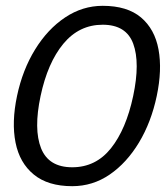

<svg xmlns="http://www.w3.org/2000/svg" viewBox="-20 -630 575 660"><path d="M38.5 -300Q57.5 -390 100.7 -460Q143.8 -530 203.8 -570Q263.7 -610 333 -610Q417.3 -610 464.7 -570Q512 -530 524.9 -460Q537.8 -390 518.8 -300Q499.8 -210 457.7 -140Q415.5 -70 357.1 -30Q298.7 10 228.3 10Q145 10 96.2 -30Q47.3 -70 33.4 -140Q19.5 -210 38.5 -300ZM119.5 -300Q95.2 -185.7 121.2 -120.3Q147.3 -55 228.3 -55Q309.3 -55 361.4 -120.3Q413.5 -185.7 437.8 -300Q462 -414.2 438 -479.6Q414 -545 333 -545Q252 -545 197.8 -479.6Q143.7 -414.2 119.5 -300Z"/></svg>

Font: Epunda Slab Light
Style: Italic
Weight: 300
Italic angle: -12°
Designer: Simon Atzbach
Foundry: typofactur
Version: Version 1.102